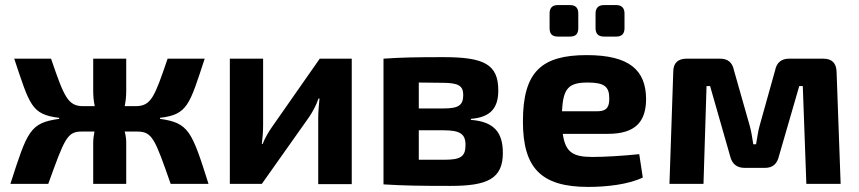

<svg xmlns="http://www.w3.org/2000/svg" viewBox="-20 -724 3384 756"><path d="M610 -260C719 -273 726 -311 786 -493H640C589 -344 576 -306 514 -306H471C475 -325 477 -346 477 -365V-493H347V-365C347 -346 349 -325 353 -306H307C247 -306 232 -344 181 -493H36C97 -311 103 -273 213 -260V-256C98 -240 88 -209 21 0H170C234 -177 244 -206 301 -206H352C349 -191 347 -176 347 -163V0H477V-163C477 -176 475 -191 471 -206H520C580 -206 590 -177 652 0H801C735 -209 723 -240 610 -256Z M1365 1V-493H1239L1051 -224C1037 -204 1024 -182 1014 -157H1011C1014 -184 1016 -205 1016 -230V-493H885V0H1011L1197 -263C1210 -282 1226 -311 1234 -336H1238C1235 -306 1233 -283 1233 -257V1Z M1834 -256C1911 -262 1942 -298 1942 -368C1942 -471 1886 -499 1726 -499C1621 -499 1561 -498 1490 -493V2C1569 7 1635 8 1754 8C1899 8 1960 -20 1960 -122C1960 -201 1927 -245 1834 -252ZM1629 -297V-399L1719 -398C1783 -398 1804 -388 1804 -350C1804 -309 1785 -297 1726 -297ZM1629 -95V-211H1726C1791 -211 1813 -197 1813 -153C1813 -106 1792 -95 1729 -95Z M2225 -580C2247 -580 2257 -591 2257 -613V-671C2257 -692 2247 -704 2225 -704H2176C2154 -704 2144 -692 2144 -671V-613C2144 -591 2154 -580 2176 -580ZM2407 -580C2428 -580 2439 -591 2439 -613V-671C2439 -692 2428 -704 2407 -704H2358C2336 -704 2325 -692 2325 -671V-613C2325 -591 2336 -580 2358 -580ZM2374 -197C2482 -197 2524 -245 2524 -335C2523 -448 2458 -507 2290 -507C2112 -507 2039 -441 2039 -246C2039 -64 2109 12 2296 12C2366 12 2453 3 2511 -25L2497 -117C2430 -110 2358 -106 2313 -106C2238 -106 2206 -123 2196 -197ZM2193 -286C2197 -379 2221 -399 2295 -399C2359 -399 2379 -383 2379 -337C2379 -309 2374 -286 2333 -286Z M3088 -493C3057 -493 3038 -478 3032 -447L2971 -229C2964 -205 2962 -181 2957 -156H2946C2942 -181 2939 -204 2932 -229L2870 -447C2864 -478 2846 -493 2815 -493H2683C2649 -493 2631 -475 2631 -442L2616 0H2750L2762 -385H2776L2855 -109C2862 -79 2881 -63 2912 -63H2992C3023 -63 3040 -79 3047 -109L3127 -385H3141L3155 0H3290L3274 -442C3273 -475 3256 -493 3222 -493Z"/></svg>

Font: SnT
Style: Bold
Weight: 700
Designer: Natanael Gama
Version: Version 1.001;PS 001.001;hotconv 1.0.70;makeotf.lib2.5.58329